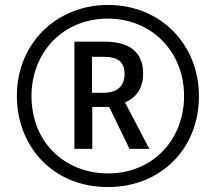

<svg xmlns="http://www.w3.org/2000/svg" viewBox="-20 -837 870 774"><path d="M415 -83C628 -83 782 -237 782 -449C782 -657 629 -817 415 -817C211 -817 48 -665 48 -450C48 -251 189 -83 415 -83ZM416 -138C242 -138 107 -262 107 -450C107 -625 233 -762 415 -762C590 -762 722 -630 722 -450C722 -275 597 -138 416 -138ZM280 -237H352V-406H420L502 -237H582L484 -424C533 -446 557 -485 557 -541C557 -627 501 -669 403 -669H280ZM398 -463H351V-608H397C458 -608 482 -586 482 -538C482 -488 450 -463 398 -463Z"/></svg>

Font: Noto Sans Kannada UI ExtraCondensed Medium
Style: Regular
Weight: 500
Width: 2
Designer: Jelle Bosma - Monotype Design Team
Foundry: Monotype Imaging Inc.
Version: Version 2.005